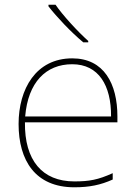

<svg xmlns="http://www.w3.org/2000/svg" viewBox="-20 -786 580 816"><path d="M216 -766H186V-759C221 -714 281 -650 334 -606H355V-612C310 -652 245 -723 216 -766ZM287 -538C133 -538 59 -408 59 -259C59 -104 130 10 296 10C360 10 408 0 459 -23V-50C397 -22 360 -15 296 -15C159 -15 84 -105 86 -266H479V-291C479 -430 422 -538 287 -538ZM287 -513C399 -513 453 -423 452 -291H87C99 -436 175 -513 287 -513Z"/></svg>

Font: Noto Sans Ethiopic Thin
Style: Regular
Weight: 100
Designer: Monotype Design Team
Foundry: Monotype Imaging Inc.
Version: Version 2.102